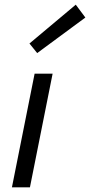

<svg xmlns="http://www.w3.org/2000/svg" viewBox="-20 -801 385 821"><path d="M31 0H108L205 -486H128ZM139 -574 345 -726 304 -781 106 -615Z"/></svg>

Font: Source Sans Pro
Style: Italic
Weight: 400
Italic angle: -11°
Designer: Paul D. Hunt
Foundry: Adobe Systems Incorporated
Version: Version 3.006;hotconv 1.0.111;makeotfexe 2.5.65597